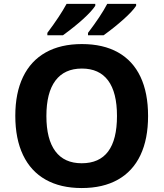

<svg xmlns="http://www.w3.org/2000/svg" viewBox="-20 -950 836 980"><path d="M397 9.8Q289.1 9.8 213.1 -33Q137.2 -75.7 97.7 -158.4Q58.1 -241.2 58.1 -358.9Q58.1 -475.6 97.7 -557.6Q137.2 -639.6 213.4 -682.4Q289.6 -725.1 397.9 -725.1Q506.8 -725.1 582.5 -682.6Q658.2 -640.1 697 -558.1Q735.8 -476.1 735.8 -357.9Q735.8 -240.2 696.8 -158Q657.7 -75.7 581.8 -33Q505.9 9.8 397 9.8ZM397 -116.7Q577.1 -116.7 577.1 -357.9Q577.1 -478.5 531.7 -539.3Q486.3 -600.1 397.9 -600.1Q309.1 -600.1 262.9 -538.6Q216.8 -477.1 216.8 -357.9Q216.8 -239.3 262.5 -178Q308.1 -116.7 397 -116.7ZM527.3 -930.2H674.8V-920.4Q656.7 -892.6 609.4 -850.3Q562 -808.1 508.8 -770H429.2V-782.2Q495.6 -869.6 527.3 -930.2ZM319.8 -930.2H466.3V-920.4Q448.2 -892.6 404.1 -852.5Q359.9 -812.5 301.3 -770H221.7V-782.2Q285.6 -867.2 319.8 -930.2Z"/></svg>

Font: Viking Open Sans
Style: Bold
Weight: 700
Foundry: Ascender Corporation
Version: Version 2.001